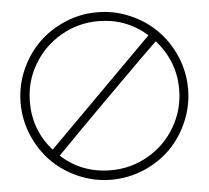

<svg xmlns="http://www.w3.org/2000/svg" viewBox="-58 -996 1100 1011"><g transform="rotate(-5 491.5 -490.5)"><path d="M491 -48Q402 -48 320 -83Q238 -118 178.5 -177.5Q119 -237 84 -319Q49 -401 49 -491Q49 -581 84 -662.5Q119 -744 178.5 -803.5Q238 -863 319.5 -898Q401 -933 490 -933H494Q583 -933 664.5 -897.5Q746 -862 805 -803Q864 -744 899 -662Q934 -580 934 -490.5Q934 -401 899 -319Q864 -237 805 -177.5Q746 -118 663.5 -83Q581 -48 491 -48ZM751 -789Q640 -886 493 -886Q386 -886 295 -833Q204 -780 151 -689.5Q98 -599 98 -492Q98 -342 196 -233ZM887 -492Q887 -641 786 -754Q784 -753 700.5 -670.5Q617 -588 482 -453Q347 -318 230 -198Q339 -98 493 -98Q599 -98 690 -150.5Q781 -203 834 -294Q887 -385 887 -492Z"/></g></svg>

Font: Indiction Unicode
Style: Normal
Weight: 500
Version: Version 1.1